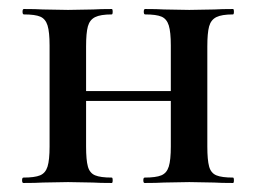

<svg xmlns="http://www.w3.org/2000/svg" viewBox="-20 -406 568 426"><path d="M497 0Q470 0 455 -1L400 -2L344 -1Q328 0 301 0Q298 0 298 -6Q298 -12 301 -12Q326 -12 338 -17Q350 -22 354.5 -36.5Q359 -51 359 -81V-182H171V-81Q171 -51 175 -36.5Q179 -22 191 -17Q203 -12 228 -12Q230 -12 230 -6Q230 0 228 0Q201 0 186 -1L131 -2L75 -1Q60 0 32 0Q29 0 29 -6Q29 -12 32 -12Q57 -12 69 -17Q81 -22 85.5 -36.5Q90 -51 90 -81V-305Q90 -335 85.5 -349.5Q81 -364 69.5 -369Q58 -374 33 -374Q30 -374 30 -380Q30 -386 33 -386Q60 -386 75 -385L131 -384L187 -385Q202 -386 228 -386Q230 -386 230 -380Q230 -374 228 -374Q203 -374 191 -368Q179 -362 175 -347.5Q171 -333 171 -303V-204H359V-305Q359 -335 354.5 -349.5Q350 -364 338.5 -369Q327 -374 302 -374Q299 -374 299 -380Q299 -386 302 -386Q329 -386 344 -385L400 -384L456 -385Q471 -386 497 -386Q499 -386 499 -380Q499 -374 497 -374Q472 -374 460 -368Q448 -362 444 -347.5Q440 -333 440 -303V-81Q440 -51 444 -36.5Q448 -22 460 -17Q472 -12 497 -12Q499 -12 499 -6Q499 0 497 0Z"/></svg>

Font: Cormorant Garamond SemiBold
Style: Regular
Weight: 600
Designer: Christian Thalmann (Catharsis Fonts)
Version: Version 3.000